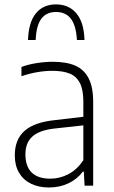

<svg xmlns="http://www.w3.org/2000/svg" viewBox="-20 -822 503 850"><path d="M392.5 -371V0H354.5L351 -62H346.5Q321 -28 282 -10Q243 8 197 8Q151 8 117 -8.8Q83 -25.5 64.2 -57.5Q45.5 -89.5 45.5 -134.5Q45.5 -204 88.2 -242.2Q131 -280.5 221 -290L349 -305V-372.5Q349 -425 333.5 -454.8Q318 -484.5 288 -496.5Q258 -508.5 211 -508.5Q180 -508.5 144.8 -502.5Q109.5 -496.5 75 -484.5V-525.5Q103.5 -536.5 141.2 -542.5Q179 -548.5 213.5 -548.5Q273.5 -548.5 312.5 -531.8Q351.5 -515 372 -476Q392.5 -437 392.5 -371ZM349 -112.5V-267L221.5 -253Q154.5 -245.5 123.5 -217.8Q92.5 -190 92.5 -139Q92.5 -85 120.5 -58Q148.5 -31 203 -31Q244 -31 282 -50.5Q320 -70 349 -112.5ZM228 -802.5Q285.5 -802.5 318.8 -762.2Q352 -722 354 -645H320.5Q317 -708.5 294 -738.8Q271 -769 228 -769Q185 -769 162.8 -738.8Q140.5 -708.5 138 -645H104Q106.5 -723 138.8 -762.8Q171 -802.5 228 -802.5Z"/></svg>

Font: Encode Sans Semi Condensed ExLight
Style: Regular
Weight: 275
Width: 4
Designer: Multiple Designers
Foundry: Impallari Type
Version: Version 2.000